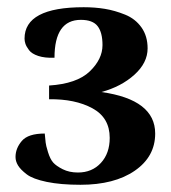

<svg xmlns="http://www.w3.org/2000/svg" viewBox="-20 -732 475 532"><path d="M203 -220Q148 -220 109.5 -228Q71 -236 54 -249Q37 -262 30 -273.5Q23 -285 23 -297Q23 -321 40.5 -341.5Q58 -362 104 -362Q106 -344 106.5 -337Q107 -330 113 -310.5Q119 -291 127.5 -281.5Q136 -272 154 -263Q172 -254 196 -254Q235 -254 259.5 -280.5Q284 -307 284 -350Q284 -406 236 -432Q188 -458 116 -457V-495Q193 -500 228.5 -534Q264 -568 264 -607Q264 -642 250.5 -659.5Q237 -677 204 -677Q131 -677 131 -572Q104 -571 86 -577Q68 -583 60.5 -593Q53 -603 50.5 -610.5Q48 -618 48 -625Q48 -712 212 -712Q243 -712 270.5 -707.5Q298 -703 326.5 -691.5Q355 -680 372 -656Q389 -632 389 -598Q389 -558 352.5 -525Q316 -492 261 -477Q410 -456 410 -362Q410 -298 353.5 -259Q297 -220 203 -220Z"/></svg>

Font: Arima Koshi Bold
Style: Regular
Weight: 700
Designer: Joana Correia and Natanael Gama
Foundry: NDISCOVER
Version: Version 1.019;PS 001.019;hotconv 1.0.88;makeotf.lib2.5.64775